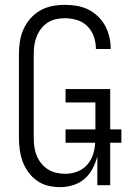

<svg xmlns="http://www.w3.org/2000/svg" viewBox="-20 -763 540 791"><path d="M227 8Q202 8 177.5 2Q153 -4 132.5 -18.5Q112 -33 97 -53.5Q82 -74 73.5 -97Q65 -120 61.5 -145Q58 -170 58 -195V-540Q58 -566 62 -592.5Q66 -619 77 -643Q88 -667 105.5 -687Q123 -707 146 -720Q169 -733 195 -738Q221 -743 247 -743Q272 -743 296 -739Q320 -735 342 -724.5Q364 -714 382.5 -696.5Q401 -679 412.5 -658Q424 -637 430 -612.5Q436 -588 436 -564Q436 -563 436 -562.5Q436 -562 436 -561H375Q375 -562 375 -562.5Q375 -563 375 -563Q375 -588 366.5 -612.5Q358 -637 340 -655Q322 -673 297 -680.5Q272 -688 247 -688Q229 -688 210.5 -684Q192 -680 176.5 -670Q161 -660 149.5 -645Q138 -630 131 -612.5Q124 -595 121.5 -577Q119 -559 119 -540V-195Q119 -176 121.5 -157.5Q124 -139 131 -122Q138 -105 150 -90Q162 -75 178 -65Q194 -55 212.5 -51Q231 -47 249 -47Q274 -47 298 -56Q322 -65 338.5 -83.5Q355 -102 363 -126Q371 -150 372 -175H250V-230H373V-341H250V-396H434V-230H480V-175H434V0H381V-119Q374 -92 361 -67.5Q348 -43 327.5 -25.5Q307 -8 280.5 0Q254 8 227 8Z"/></svg>

Font: Iosevka Term Light
Style: Regular
Weight: 300
Monospace: yes
Designer: Belleve Invis
Foundry: Belleve Invis
Version: Version 9.0.1; ttfautohint (v1.8.3)